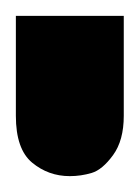

<svg xmlns="http://www.w3.org/2000/svg" viewBox="-28 32 176 242"><path d="M-8 52H128V178Q128 209 114.5 227.5Q101 246 87.5 250Q74 254 60 254Q33 254 12.5 237Q-8 220 -8 178Z"/></svg>

Font: Coval
Style: ExtraBold
Weight: 800
Foundry: Context Ltd
Version: Version 001.000